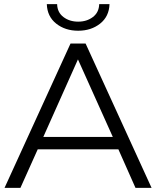

<svg xmlns="http://www.w3.org/2000/svg" viewBox="-20 -911 757 931"><path d="M2 0 322 -700H395L715 0H637L554 -187H163L79 0ZM190 -247H527L358 -623ZM359 -762Q296 -762 252.5 -796.5Q209 -831 207 -891H257Q258 -851 287.5 -828.5Q317 -806 359 -806Q401 -806 430.5 -828.5Q460 -851 461 -891H511Q509 -831 465.5 -796.5Q422 -762 359 -762Z"/></svg>

Font: Montserrat
Style: Regular
Weight: 400
Designer: Julieta Ulanovsky
Foundry: Julieta Ulanovsky
Version: Version 9.000; ttfautohint (v1.8.4.7-5d5b)